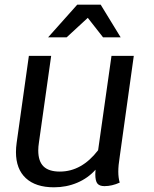

<svg xmlns="http://www.w3.org/2000/svg" viewBox="-20 -788 656 818"><path d="M490 -120Q484 -83 484 -57Q484 -31 490 -10Q457 5 425 5Q404 5 395 -6Q386 -17 386 -46Q386 -58 387 -65Q355 -29 309 -9.5Q263 10 210 10Q132 10 90 -29Q48 -68 48 -140Q48 -159 51 -180L103 -550H198L146 -182Q143 -163 143 -147Q143 -101 165.5 -79Q188 -57 235 -57Q328 -57 398 -148L455 -550H550ZM309 -768H409L494 -629H419L354 -712L264 -629H185Z"/></svg>

Font: Krub Medium
Style: Italic
Weight: 500
Italic angle: -8°
Designer: Ekaluck Peanpanawate
Foundry: Cadson Demak Co.,Ltd.
Version: Version 1.000; ttfautohint (v1.6)